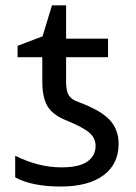

<svg xmlns="http://www.w3.org/2000/svg" viewBox="-20 -679 503 709"><path d="M136.2 -377.9V-467.8H44.9V-509.8L137.2 -544.9L171.9 -659.2H224.1V-536.1H378.9V-467.8H224.1V-376Q224.1 -342.3 234.4 -326.4Q244.6 -310.5 271 -301.8Q353.5 -271 385.7 -235.4Q418 -199.7 418 -147.9Q418 -72.8 361.8 -31.5Q305.7 9.8 204.1 9.8Q98.6 9.8 36.1 -23.9V-104Q122.1 -61 206.1 -61Q272.5 -61 302.7 -82.5Q333 -104 333 -140.1Q333 -169.4 308.8 -189.9Q284.7 -210.4 219.2 -236.8Q171.9 -256.8 154.1 -289.1Q136.2 -321.3 136.2 -377.9Z"/></svg>

Font: NotoPenekeko
Style: Regular
Weight: 400
Designer: Monotype Design team
Foundry: Monotype Imaging Inc.
Version: Version 1.04